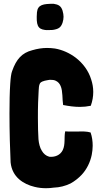

<svg xmlns="http://www.w3.org/2000/svg" viewBox="-20 -979 528 1013"><path d="M223 14C237 14 250 13 263 11C295 10 325 2 352 -11C374 -23 394 -39 411 -57C438 -86 456 -123 464 -162C467 -178 469 -194 469 -210C469 -233 466 -257 458 -280C439 -286 414 -286 390 -285H355C344 -285 334 -285 324 -286C317 -253 326 -218 311 -187C298 -160 269 -149 240 -152C222 -157 210 -168 201 -183C190 -200 185 -223 183 -244C181 -274 180 -314 180 -355C180 -383 180 -412 181 -438C183 -488 185 -526 187 -529C188 -532 190 -539 193 -542C204 -553 226 -555 243 -558C256 -558 266 -557 274 -553C287 -547 295 -537 300 -525C312 -497 308 -456 313 -425C344 -419 372 -415 402 -415C421 -415 440 -417 459 -421C468 -446 472 -470 472 -494C472 -517 468 -539 461 -560C447 -606 417 -646 379 -675C347 -699 310 -716 270 -723C256 -725 242 -726 228 -726C203 -726 177 -722 150 -714C96 -700 66 -667 44 -604C39 -592 36 -568 34 -537C31 -494 30 -438 30 -379C30 -284 33 -182 36 -122C40 -83 57 -54 81 -33C104 -13 133 0 163 7C183 12 203 14 223 14ZM217 -821C229 -819 240 -821 258 -821C290 -826 301 -834 310 -859C317 -882 317 -898 310 -923C302 -948 288 -955 263 -959C209 -959 179 -955 175 -914C170 -846 179 -826 217 -821Z"/></svg>

Font: Londrina Solid CC
Style: CC
Weight: 400
Designer: Marcelo Magalhaes
Foundry: Tipos Pereira
Version: Version 1.003;FEAKit 1.0